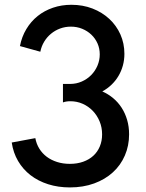

<svg xmlns="http://www.w3.org/2000/svg" viewBox="-20 -784 620 818"><path d="M30 -176.8 130.5 -195.5Q135 -170.9 147.5 -150.7Q160 -130.5 179.1 -116.1Q198.2 -101.8 223.2 -93.9Q248.2 -85.9 277.7 -85.9Q309.1 -85.9 334.5 -95Q360 -104.1 377.7 -120.5Q395.5 -136.8 405.2 -160Q415 -183.2 415 -211.4Q415 -241.4 404.3 -267Q393.6 -292.7 375.2 -311.8Q356.8 -330.9 332.3 -341.8Q307.7 -352.7 279.5 -352.7Q261.8 -352.7 248.2 -347.7V-426.4H278.6Q305 -426.4 328.2 -436.6Q351.4 -446.8 368.4 -464.1Q385.5 -481.4 395.2 -504.3Q405 -527.3 405 -552.3Q405 -577.3 395.5 -598.9Q385.9 -620.5 369.1 -636.4Q352.3 -652.3 330 -661.4Q307.7 -670.5 281.8 -670.5Q257.7 -670.5 236.1 -662.5Q214.5 -654.5 197.3 -640.2Q180 -625.9 168.2 -606.4Q156.4 -586.8 151.8 -563.6L65 -587.7Q72.7 -627.7 92.3 -660.2Q111.8 -692.7 140.5 -715.7Q169.1 -738.6 205.7 -751.1Q242.3 -763.6 284.1 -763.6Q332.7 -763.6 373.9 -747.7Q415 -731.8 445.5 -703.6Q475.9 -675.5 493 -637.3Q510 -599.1 510 -554.5Q510 -528.6 503.4 -504.5Q496.8 -480.5 484.5 -460Q472.3 -439.5 455 -423Q437.7 -406.4 415.9 -394.5Q441.4 -383.2 462.3 -365.7Q483.2 -348.2 498.2 -325Q513.2 -301.8 521.6 -273.2Q530 -244.5 530 -211.8Q530 -163.2 512 -121.6Q494.1 -80 460.9 -49.8Q427.7 -19.5 381.1 -2.5Q334.5 14.5 277.7 14.5Q227.7 14.5 185 0.9Q142.3 -12.7 110 -37.7Q77.7 -62.7 57 -98Q36.4 -133.2 30 -176.8Z"/></svg>

Font: Spartan MB SemBd
Style: Regular
Weight: 600
Designer: Matt Bailey, Mirko Velimirovic
Foundry: Matt Bailey
Version: Version 1.005